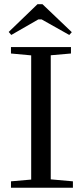

<svg xmlns="http://www.w3.org/2000/svg" viewBox="-20 -885 395 905"><path d="M33.2 -720.2 21 -734.4 156.7 -865.2H180.2L318.4 -733.4L306.6 -720.2L176.3 -793.5H160.6ZM31.7 0V-30.3L127 -38.6V-624L31.7 -632.8V-663.1H314.5V-632.8L219.2 -624.5V-39.6L323.7 -30.3V0Z"/></svg>

Font: Elstob 10pt
Style: Regular
Weight: 400
Designer: Peter S. Baker
Version: Version 1.015